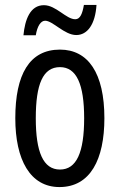

<svg xmlns="http://www.w3.org/2000/svg" viewBox="-20 -748 485 778"><path d="M75 -605H125C131 -642 145 -664 163 -664C194 -664 241 -606 289 -606C334 -606 366 -649 371 -728H320C314 -693 305 -670 285 -670C248 -670 207 -727 158 -727C102 -727 81 -668 75 -605ZM403 -269C403 -452 337 -547 223 -547C99 -547 42 -446 42 -269C42 -101 102 10 221 10C346 10 403 -102 403 -269ZM125 -269C125 -407 154 -476 223 -476C290 -476 321 -407 321 -269C321 -130 290 -61 223 -61C155 -61 125 -132 125 -269Z"/></svg>

Font: Noto Sans Lao Looped ExtraCondensed
Style: Regular
Weight: 400
Width: 2
Designer: Mark Frömberg, Ben Mitchell
Foundry: The Fontpad Ltd
Version: Version 1.003